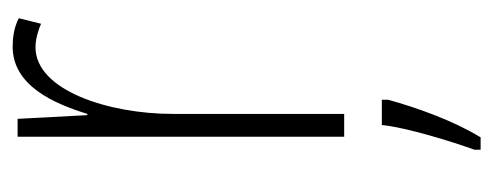

<svg xmlns="http://www.w3.org/2000/svg" viewBox="-264 -314 798 311"><g transform="rotate(-90 135.5 -158.0)"><path d="M216 -537C153 -537 124 -471 107 -416H105L99 -529H70V0H107V-278C107 -381 145 -500 215 -500C229 -500 244 -495 253 -491L262 -527C247 -535 230 -537 216 -537ZM130 71V61H89C85 101 62 175 49 211V221H69C96 177 117 118 130 71Z"/></g></svg>

Font: Noto Sans ExtraCondensed ExtraLight
Style: Regular
Weight: 200
Width: 2
Designer: Monotype Design Team
Foundry: Monotype Imaging Inc.
Version: Version 2.013